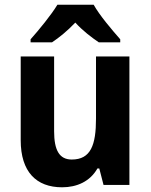

<svg xmlns="http://www.w3.org/2000/svg" viewBox="-20 -786 640 816"><path d="M378 -766H224C199 -724 144 -657 110 -619V-606H201C231 -626 267 -655 300 -690C332 -655 369 -627 400 -606H491V-619C455 -660 403 -721 378 -766ZM530 -546H388V-282C388 -170 366 -108 285 -108C232 -108 210 -148 210 -228V-546H68V-190C68 -56 134 10 244 10C307 10 363 -15 394 -70H402L420 0H530Z"/></svg>

Font: Noto Sans Arabic UI SmCn
Style: Bold
Weight: 700
Width: 4
Designer: Monotype Design Team, Nadine Chahine and Nizar Qandah
Foundry: Monotype Imaging Inc.
Version: Version 2.010